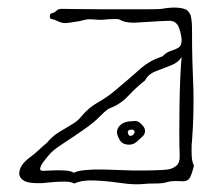

<svg xmlns="http://www.w3.org/2000/svg" viewBox="-20 -475 564 499"><path d="M335 4Q316 4 285 -0.5Q254 -5 223 -6Q192 -7 173 2Q165 -3 148.5 -3Q132 -3 115.5 -1.5Q99 0 89 1H76Q51 1 40.5 -6.5Q30 -14 30 -24Q30 -46 59 -67Q70 -75 80 -84.5Q90 -94 102 -104Q115 -120 132.5 -131Q150 -142 166.5 -151.5Q183 -161 192 -173Q210 -195 234 -208.5Q258 -222 277 -238Q295 -253 312.5 -268Q330 -283 348 -299Q357 -307 370 -314.5Q383 -322 403 -329Q412 -339 423.5 -342.5Q435 -346 443.5 -351Q452 -356 452 -370Q452 -383 445.5 -402Q439 -421 420 -421Q416 -421 395.5 -420Q375 -419 354.5 -417.5Q334 -416 328 -416Q319 -416 309.5 -417.5Q300 -419 291 -424Q286 -426 278 -425.5Q270 -425 262 -425Q244 -423 238.5 -423.5Q233 -424 214 -425Q207 -425 200.5 -423.5Q194 -422 186 -420Q167 -417 160.5 -416Q154 -415 150 -415Q140 -415 131 -419.5Q122 -424 113 -426Q109 -427 109.5 -433Q110 -439 113 -440Q122 -442 126.5 -447Q131 -452 141 -452Q147 -452 173.5 -451.5Q200 -451 236.5 -451Q273 -451 309 -451Q345 -451 370.5 -451Q396 -451 400 -452Q428 -457 447 -454.5Q466 -452 470 -444Q475 -440 477 -428Q479 -416 479 -404Q479 -349 480 -316Q481 -283 482 -261Q483 -239 483 -220Q483 -201 482.5 -175.5Q482 -150 479 -108Q478 -101 478 -94Q478 -87 478 -80Q478 -70 479 -61.5Q480 -53 484 -44Q480 -27 474.5 -15Q469 -3 453 -4Q434 -5 426 -4Q418 -3 413.5 -1.5Q409 0 401.5 1Q394 2 375 2Q365 2 355 3Q345 4 335 4ZM172 -26Q181 -31 202 -33Q223 -35 247.5 -34.5Q272 -34 292.5 -33Q313 -32 322 -32Q340 -32 358.5 -32Q377 -32 395 -33Q403 -33 415.5 -34.5Q428 -36 438 -44Q448 -52 447 -72Q446 -93 446 -127Q446 -161 446.5 -199.5Q447 -238 448.5 -272Q450 -306 452 -327Q443 -312 423 -304.5Q403 -297 384 -289.5Q365 -282 357 -266Q334 -248 313.5 -226Q293 -204 266 -194Q259 -191 251 -183.5Q243 -176 236 -169Q222 -155 197.5 -138Q173 -121 150 -106Q127 -91 118 -83Q115 -81 107.5 -72.5Q100 -64 93 -54.5Q86 -45 84.5 -38Q83 -31 92 -31Q99 -31 115 -32Q131 -33 147.5 -32Q164 -31 172 -26ZM316 -99Q298 -99 291 -111.5Q284 -124 284 -131Q284 -143 294.5 -151.5Q305 -160 324 -160Q334 -162 340.5 -158Q347 -154 353 -146Q361 -135 353 -123Q346 -116 336.5 -107.5Q327 -99 316 -99ZM319 -122Q326 -122 329 -129Q331 -131 329 -135Q325 -139 322 -138Q312 -138 312 -131Q312 -130 313.5 -126Q315 -122 319 -122Z"/></svg>

Font: Sankofa Display
Style: Regular
Weight: 400
Designer: Batsirai Madzonga
Foundry: Batsirai Madzonga
Version: Version 1.000; ttfautohint (v1.8.4.7-5d5b)